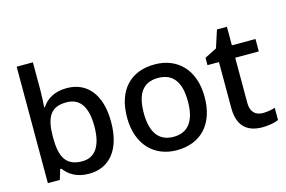

<svg xmlns="http://www.w3.org/2000/svg" viewBox="-97 -980 1805 1210"><g transform="rotate(-15 806.0 -375.0)"><path d="M189 -577V-760H83V0H161L181 -66H189C219 -25 268 10 351 10C480 10 568 -85 568 -270C568 -454 481 -548 352 -548C269 -548 219 -513 189 -468H184C186 -490 189 -534 189 -577ZM327 -462C415 -462 459 -398 459 -271C459 -146 415 -77 329 -77C221 -77 189 -145 189 -269V-277C190 -402 224 -462 327 -462Z M1178 -270C1178 -449 1073 -549 926 -549C769 -549 672 -449 672 -270C672 -91 778 10 923 10C1079 10 1178 -91 1178 -270ZM781 -270C781 -392 824 -461 924 -461C1025 -461 1069 -392 1069 -270C1069 -149 1025 -77 925 -77C825 -77 781 -149 781 -270Z M1506 -76C1460 -76 1428 -104 1428 -162V-458H1582V-539H1428V-660H1363L1326 -546L1247 -506V-458H1322V-160C1322 -27 1395 10 1483 10C1522 10 1564 2 1587 -9V-89C1565 -81 1534 -76 1506 -76Z"/></g></svg>

Font: Noto Sans Devanagari UI Medium
Style: Regular
Weight: 500
Designer: Jelle Bosma - Monotype Design Team
Foundry: Monotype Imaging Inc.
Version: Version 2.004